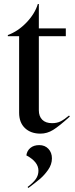

<svg xmlns="http://www.w3.org/2000/svg" viewBox="-20 -649 372 954"><path d="M75 -89V-469H19V-475Q69 -493 111 -536.5Q153 -580 168 -629H173V-508H307V-469H173V-101Q173 -71 190 -54Q207 -37 239 -37Q263 -37 281 -46Q299 -55 323 -75L327 -70Q274 -22 244 -3.5Q214 15 181 15Q133 15 104 -12.5Q75 -40 75 -89ZM171 199Q171 155 111 123Q114 100 131 86Q148 72 175 72Q203 72 220.5 90.5Q238 109 238 138Q238 168 219 195Q200 222 178 240.5Q156 259 121 285L117 280Q145 259 158 240.5Q171 222 171 199Z"/></svg>

Font: Nyght Serif
Style: Regular
Weight: 400
Designer: Maksym Kobuzan
Version: Version 0.410;July 4, 2025;FontCreator 15.0.0.2958 64-bit